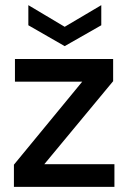

<svg xmlns="http://www.w3.org/2000/svg" viewBox="-20 -725 506 745"><path d="M34 0V-86L299 -408H38V-496H419V-410L152 -88H424V0ZM231 -546 90 -627V-705L231 -621L373 -705V-627Z"/></svg>

Font: DeepMind Sans Medium
Style: Regular
Weight: 500
Designer: Jonny Pinhorn / Modifications: Colophon Foundry
Foundry: Colophon Foundry
Version: Version 1.002; ttfautohint (v1.8.2)